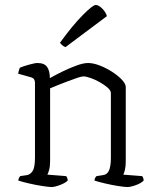

<svg xmlns="http://www.w3.org/2000/svg" viewBox="-20 -754 636 774"><path d="M188 0Q178 0 151.5 -4Q125 -8 97 -14.5Q69 -21 54 -26Q54 -32 57 -37.5Q60 -43 61 -44L88 -48Q102 -50 111.5 -64.5Q121 -79 121 -119V-420Q121 -428 117.5 -434Q114 -440 103 -443L53 -457Q56 -472 60 -481Q74 -487 97.5 -493.5Q121 -500 131 -500Q159 -500 170 -484Q181 -468 181 -439Q202 -451 230.5 -465Q259 -479 287.5 -489.5Q316 -500 335 -500Q356 -500 382 -490Q408 -480 432 -464.5Q456 -449 471.5 -432.5Q487 -416 487 -403V-105Q487 -83 483.5 -69Q480 -55 477 -50L553 -44Q559 -37 559 -26Q550 -16 528.5 -8Q507 0 493 0Q483 0 457 -4Q431 -8 403.5 -14.5Q376 -21 361 -26Q361 -32 363.5 -36.5Q366 -41 369 -44L395 -48Q412 -50 419.5 -67Q427 -84 427 -119V-379Q427 -389 414 -400.5Q401 -412 382.5 -422.5Q364 -433 345.5 -439.5Q327 -446 316 -446Q309 -446 291 -440Q273 -434 251 -425.5Q229 -417 210 -409.5Q191 -402 182 -398V-105Q182 -83 178 -69Q174 -55 171 -50L247 -44Q253 -35 253 -26Q243 -16 221.5 -8Q200 0 188 0ZM244 -564Q236 -567 230 -572.5Q224 -578 222 -582Q272 -651 313 -692.5Q354 -734 366 -734Q377 -734 391.5 -720Q406 -706 411 -689Z"/></svg>

Font: Texturina Thin
Style: Regular
Weight: 100
Designer: Guillermo Torres Carreño
Foundry: Omnibus-Type
Version: Version 1.002; ttfautohint (v1.8.3)